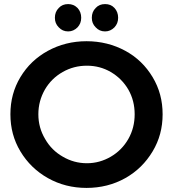

<svg xmlns="http://www.w3.org/2000/svg" viewBox="-20 -911 849 941"><path d="M594 -662C537 -693 473 -709 404 -709C335 -709 272 -693 215 -662C158 -631 113 -588 80 -533C47 -478 31 -418 31 -351C31 -284 47 -224 80 -169C113 -114 158 -70 215 -38C272 -6 335 10 404 10C473 10 537 -6 594 -38C651 -70 695 -114 728 -169C761 -224 777 -284 777 -351C777 -418 761 -478 728 -533C695 -588 651 -631 594 -662ZM287 -558C324 -579 363 -589 406 -589C448 -589 487 -579 523 -558C559 -537 588 -508 609 -472C630 -435 640 -395 640 -351C640 -307 630 -267 609 -230C588 -193 559 -164 523 -143C487 -122 448 -111 406 -111C363 -111 324 -122 288 -143C251 -164 222 -193 201 -230C179 -267 168 -307 168 -351C168 -395 179 -435 200 -472C221 -508 250 -537 287 -558ZM360 -872C347 -885 332 -891 314 -891C295 -891 280 -885 268 -872C255 -859 249 -843 249 -824C249 -805 255 -790 268 -777C280 -764 295 -757 314 -757C332 -757 347 -764 360 -777C372 -790 378 -805 378 -824C378 -843 372 -859 360 -872ZM541 -872C529 -885 514 -891 495 -891C476 -891 461 -885 449 -872C436 -859 430 -843 430 -824C430 -805 436 -790 449 -777C461 -764 476 -757 495 -757C513 -757 528 -764 541 -777C553 -790 559 -805 559 -824C559 -843 553 -859 541 -872Z"/></svg>

Font: Argentum Sans Medium
Style: Regular
Weight: 500
Designer: Julieta Ulanovsky
Foundry: Julieta Ulanovsky
Version: Version 5.001;January 29, 2019;FontCreator 11.5.0.2425 64-bi